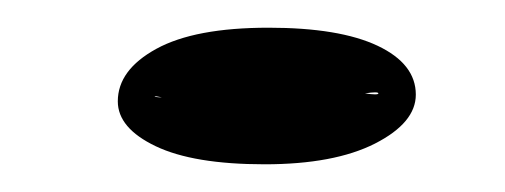

<svg xmlns="http://www.w3.org/2000/svg" viewBox="-20 -737 368 140"><path d="M175.8 -716.8Q227.5 -716.8 255.4 -703.6Q283.2 -690.4 283.2 -668Q283.2 -647.5 253.4 -632.3Q223.6 -617.2 172.9 -617.2Q121.1 -617.2 93.5 -630.4Q65.9 -643.6 65.9 -663.1Q65.9 -686 94 -701.4Q122.1 -716.8 175.8 -716.8ZM246.1 -668.9Q255.9 -667.5 255.9 -668.9Q255.9 -670.4 246.1 -668.9ZM92.8 -667Q92.8 -666 98.1 -666Z"/></svg>

Font: Literata Book SemiBold
Style: Italic
Weight: 600
Italic angle: -3°
Designer: Latin by Veronika Burian and Jose Scaglione. Greek by Irene Vlachou. Cyrillic by Vera Evstafieva
Foundry: TypeTogether
Version: Version 1.003;PS 001.003;hotconv 1.0.88;makeotf.lib2.5.64775